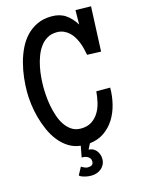

<svg xmlns="http://www.w3.org/2000/svg" viewBox="-130 -783 764 1031"><g transform="rotate(-15 252.0 -267.0)"><path d="M326.7 101.6Q326.7 118.7 320.1 132.1Q313.5 145.5 302.5 154.8Q291.5 164.1 277.1 168.9Q262.7 173.8 246.6 173.8Q239.3 173.8 230.2 172.9Q221.2 171.9 212.2 169.7Q203.1 167.5 194.8 164.1Q186.5 160.6 181.2 155.3L204.6 112.3Q210.4 116.7 220.9 121.3Q231.4 126 239.7 126Q253.9 126 262.5 120.6Q271 115.2 271 100.6Q271 91.3 266.6 84.7Q262.2 78.1 255.4 74Q248.5 69.8 240.5 67.9Q232.4 65.9 225.1 66.4H221.2L232.9 3.9Q195.3 -0.5 165.5 -19.5Q135.7 -38.6 113 -67.4Q90.3 -96.2 74.5 -132.1Q58.6 -168 48.3 -205.8Q38.1 -243.7 33.4 -281Q28.8 -318.4 28.8 -349.6Q28.8 -386.7 33.4 -427.7Q38.1 -468.8 48.6 -508.5Q59.1 -548.3 76.4 -584.5Q93.8 -620.6 119.6 -647.9Q145.5 -675.3 180.7 -691.7Q215.8 -708 261.2 -708Q307.1 -708 338.4 -686.5Q369.6 -665 393.1 -627L394 -707L480 -705.1L469.2 -456.1L392.1 -459Q389.2 -476.1 384.5 -494.6Q379.9 -513.2 372.8 -530.8Q365.7 -548.3 356 -564.2Q346.2 -580.1 333 -592Q319.8 -604 303.2 -611.1Q286.6 -618.2 266.1 -618.2Q235.4 -618.2 212.6 -605Q189.9 -591.8 173.8 -569.8Q157.7 -547.9 147.2 -519.8Q136.7 -491.7 130.9 -462.4Q125 -433.1 122.8 -404.5Q120.6 -376 120.6 -353.5Q120.6 -332.5 122.6 -304.4Q124.5 -276.4 130.1 -246.6Q135.7 -216.8 145.5 -187.7Q155.3 -158.7 170.7 -136Q186 -113.3 207.5 -99.1Q229 -85 258.3 -85Q293.9 -85 318.1 -100.6Q342.3 -116.2 357.4 -140.9Q372.6 -165.5 379.6 -196Q386.7 -226.6 389.2 -256.8H466.3Q466.3 -210 455.3 -165.5Q444.3 -121.1 421.9 -85.2Q399.4 -49.3 365 -25.4Q330.6 -1.5 283.7 3.9L268.1 35.2Q281.7 35.2 292.5 40.8Q303.2 46.4 310.8 55.7Q318.4 64.9 322.5 76.9Q326.7 88.9 326.7 101.6Z"/></g></svg>

Font: Maiden Orange
Style: Regular
Weight: 400
Designer: Astigmatic (AOETI)
Foundry: Astigmatic (AOETI)
Version: Version 1.001